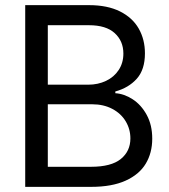

<svg xmlns="http://www.w3.org/2000/svg" viewBox="-20 -727 659 747"><path d="M78.1 -707H326.2Q397.9 -707 446.8 -682.6Q495.6 -658.2 519.8 -615.7Q543.9 -573.2 543.9 -519.5Q543.9 -456.1 512.2 -420.7Q480.5 -385.3 428.7 -371.1V-364.3Q462.9 -362.3 496.1 -340.8Q529.3 -319.3 550.8 -280Q572.3 -240.7 572.3 -187.5Q572.3 -132.3 547.1 -90.3Q522 -48.3 468.8 -24.2Q415.5 0 335 0H78.1ZM487.3 -188.5Q487.3 -224.6 469 -255.1Q450.7 -285.6 416.7 -303.5Q382.8 -321.3 338.9 -321.3H166V-78.1H334Q412.6 -78.1 450 -108.4Q487.3 -138.7 487.3 -188.5ZM460 -518.6Q460 -567.4 426.3 -598.1Q392.6 -628.9 326.2 -628.9H166V-397.5H323.2Q361.3 -397.5 392.6 -412.4Q423.8 -427.2 441.9 -454.8Q460 -482.4 460 -518.6Z"/></svg>

Font: Pretendard Std
Style: Regular
Weight: 400
Designer: Base glyphs from Inter by Rasmus Andersson; Hangeul glyphs from Noto Sans CJK(Source Han Sans) by Jang Soo-young and Kan
Foundry: Kil Hyung-jin
Version: Version 1.309